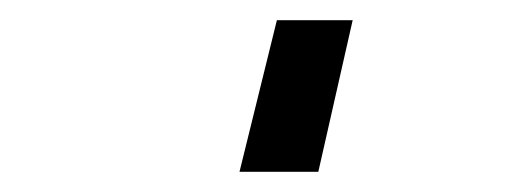

<svg xmlns="http://www.w3.org/2000/svg" viewBox="-20 -1010 524 190"><path d="M329 -990 295 -840H217L254 -990Z"/></svg>

Font: Serreria Sobria
Style: Medium
Weight: 500
Version: Version 001.000